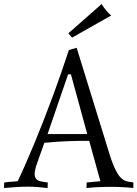

<svg xmlns="http://www.w3.org/2000/svg" viewBox="-47 -944 690 964"><path d="M294.9 -570.8 191.9 -271H391.1L309.1 -570.8ZM337.9 -704.1 502.9 -169.9Q521 -110.4 542.5 -74Q564 -37.6 596.2 -32.2L623 -27.8L622.1 0Q597.2 -2.9 568.1 -4.4Q539.1 -5.9 508.8 -5.9Q476.6 -5.9 445.8 -4.4Q415 -2.9 387.2 0L388.2 -27.8L457 -34.2L400.9 -236.8H381.8Q368.7 -236.8 347.2 -236.6Q325.7 -236.3 298.6 -235.4Q271.5 -234.4 240.2 -232.4Q209 -230.5 175.8 -227.1L148.9 -151.9Q140.1 -128.4 133.5 -107.4Q127 -86.4 127 -70.8Q127 -55.2 135.3 -45.2Q143.6 -35.2 164.1 -32.2L192.9 -27.8L191.9 0Q165.5 -2.9 141.4 -4.9Q117.2 -6.8 90.8 -6.8Q64.5 -6.8 36.1 -4.9Q7.8 -2.9 -26.9 0L-25.9 -27.8Q-11.7 -29.3 1 -30.8Q12.2 -31.7 23.4 -32.7Q34.7 -33.7 42 -34.2Q62 -76.2 83.7 -126Q105.5 -175.8 128.2 -230.5Q150.9 -285.2 173.6 -343.8Q196.3 -402.3 218.3 -461.4Q240.2 -520.5 260.5 -579.1Q280.8 -637.7 298.8 -692.9ZM296.4 -776.9 463.4 -923.8Q473.1 -907.2 485.4 -892.3Q497.6 -877.4 511.2 -866.2L314.5 -754.9Z"/></svg>

Font: Simonetta
Style: Regular
Weight: 400
Designer: Gayaneh Bagdasaryan
Foundry: BrownFox
Version: Version 1.001